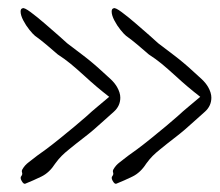

<svg xmlns="http://www.w3.org/2000/svg" viewBox="-20 -525 533 466"><path d="M262 -79Q258 -78 253.5 -86Q249 -94 253 -98Q256 -102 254.5 -106.5Q253 -111 256 -115Q261 -124 271 -131.5Q281 -139 291 -147Q297 -151 312.5 -162.5Q328 -174 346.5 -189Q365 -204 382.5 -218.5Q400 -233 410 -242Q424 -255 438 -266.5Q452 -278 466 -290Q435 -314 408 -339Q386 -359 372 -370.5Q358 -382 341 -393Q326 -406 313 -417Q300 -428 286 -438Q281 -442 272.5 -452.5Q264 -463 257.5 -475.5Q251 -488 251 -497Q251 -504 256 -505Q260 -507 275.5 -495.5Q291 -484 309.5 -468Q328 -452 344 -438Q360 -424 364 -420Q381 -407 403.5 -390Q426 -373 453 -348Q461 -341 470 -332.5Q479 -324 485 -314Q493 -300 493 -288Q493 -268 477.5 -254Q462 -240 454 -233Q428 -209 406.5 -192.5Q385 -176 368 -162Q358 -154 350.5 -146.5Q343 -139 335 -128Q321 -106 301.5 -96.5Q282 -87 262 -79ZM41 -79Q37 -78 32.5 -86Q28 -94 32 -98Q35 -102 33.5 -106.5Q32 -111 35 -115Q40 -124 50 -131.5Q60 -139 70 -147Q76 -151 91.5 -162.5Q107 -174 125.5 -189Q144 -204 161.5 -218.5Q179 -233 189 -242Q203 -255 217 -266.5Q231 -278 245 -290Q214 -314 187 -339Q165 -359 151 -370.5Q137 -382 120 -393Q105 -406 92 -417Q79 -428 65 -438Q60 -442 51.5 -452.5Q43 -463 36.5 -475.5Q30 -488 30 -497Q30 -504 35 -505Q39 -507 54.5 -495.5Q70 -484 88.5 -468Q107 -452 123 -438Q139 -424 143 -420Q160 -407 182.5 -390Q205 -373 232 -348Q240 -341 249 -332.5Q258 -324 264 -314Q272 -300 272 -288Q272 -268 256.5 -254Q241 -240 233 -233Q207 -209 185.5 -192.5Q164 -176 147 -162Q137 -154 129.5 -146.5Q122 -139 114 -128Q100 -106 80.5 -96.5Q61 -87 41 -79Z"/></svg>

Font: Sankofa Display
Style: Regular
Weight: 400
Designer: Batsirai Madzonga
Foundry: Batsirai Madzonga
Version: Version 1.000; ttfautohint (v1.8.4.7-5d5b)